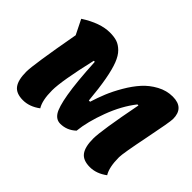

<svg xmlns="http://www.w3.org/2000/svg" viewBox="-143 -1009 1319 1319"><g transform="rotate(45 516.5 -350.0)"><path d="M182 26Q116 26 88 -11.5Q60 -49 60 -129Q60 -198 123 -546L70 -653Q183 -726 276 -726Q318 -726 346.5 -716.5Q375 -707 402 -680.5Q429 -654 447.5 -606Q466 -558 480 -481Q494 -404 504 -293H516Q533 -348 554.5 -400.5Q576 -453 611 -513Q646 -573 685.5 -617Q725 -661 779.5 -690.5Q834 -720 893 -720Q1003 -720 1003 -612Q1003 -582 964.5 -391.5Q926 -201 926 -164Q926 -67 956 -19Q896 26 832 26Q766 26 738 -11.5Q710 -49 710 -129Q710 -207 769 -510H759Q691 -424 646 -303.5Q601 -183 591 -87Q542 -41 478 -41Q439 -41 415 -77Q391 -113 373 -217Q355 -321 345 -510H335Q276 -255 276 -164Q276 -67 306 -19Q246 26 182 26Z"/></g></svg>

Font: Lemonada
Style: Bold
Weight: 700
Designer: Mohamed Gaber (Arabic), Eduardo Tunni (Latin)
Foundry: Kief Type Foundry
Version: Version 4.004